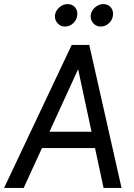

<svg xmlns="http://www.w3.org/2000/svg" viewBox="-43 -920 654 940"><path d="M-23 0 308 -700H394L73 0ZM127 -195 137 -275H458L448 -195ZM464 0 314 -700H394L552 0ZM450 -790Q428 -790 413.5 -806.5Q399 -823 401 -845Q404 -868 422.5 -884Q441 -900 463 -900Q486 -900 499.5 -884Q513 -868 510 -845Q508 -823 490.5 -806.5Q473 -790 450 -790ZM275 -790Q253 -790 238.5 -806.5Q224 -823 226 -845Q229 -868 247.5 -884Q266 -900 288 -900Q311 -900 324.5 -884Q338 -868 335 -845Q333 -823 315.5 -806.5Q298 -790 275 -790Z"/></svg>

Font: Inclusive Sans
Style: Italic
Weight: 400
Italic angle: -7°
Designer: Olivia King
Foundry: Olivia King
Version: Version 2.004